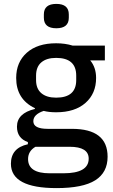

<svg xmlns="http://www.w3.org/2000/svg" viewBox="-20 -753 581 985"><path d="M205 -662V-679Q205 -733 269 -733Q333 -733 333 -679V-662Q333 -608 269 -608Q205 -608 205 -662ZM270 212Q36 212 36 87Q36 6 123 -13V-24Q67 -44 67 -103Q67 -172 159 -194V-198Q63 -244 63 -353Q63 -434 117.5 -482.5Q172 -531 268 -531Q314 -531 353 -519H518V-443H443Q473 -407 473 -353Q473 -273 418.5 -225Q364 -177 268 -177Q231 -177 204 -184Q151 -166 151 -131Q151 -92 225 -92H349Q532 -92 532 51Q532 132 468.5 172Q405 212 270 212ZM268 -252Q371 -252 371 -342V-365Q371 -456 268 -456Q219 -456 192 -433Q165 -410 165 -365V-342Q165 -298 192 -275Q219 -252 268 -252ZM235 136H305Q435 136 435 61Q435 0 337 0H162Q124 22 124 63Q124 136 235 136Z"/></svg>

Font: Anuphan Medium
Style: Regular
Weight: 500
Designer: Mike Abbink, Paul van der Laan, Pieter van Rosmalen, Mint Tantisuwanna
Foundry: Bold Monday; Cadson Demak
Version: Version 3.002;hotconv 1.0.109;makeotfexe 2.5.65596